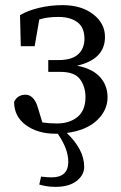

<svg xmlns="http://www.w3.org/2000/svg" viewBox="-20 -508 470 748"><path d="M133 211 140 180Q164 183 181 183Q246 183 246 122Q246 72 205 13Q204 13 201.5 13Q199 13 197 13Q127 13 81 -20.5Q35 -54 35 -111Q48 -139 80 -139Q97 -139 109.5 -124.5Q122 -110 128 -87L145 -31Q158 -29 172 -28Q186 -27 202 -27Q251 -27 282 -52.5Q313 -78 313 -130Q313 -170 292 -199Q271 -228 215 -228H168V-274H208Q260 -274 284.5 -296.5Q309 -319 309 -357Q309 -401 281.5 -421.5Q254 -442 208 -442Q163 -442 133 -432L115 -328H61L58 -449Q88 -467 132.5 -477.5Q177 -488 224 -488Q297 -488 343 -452.5Q389 -417 389 -364Q389 -277 280 -252Q339 -241 369 -208.5Q399 -176 399 -129Q399 -78 357.5 -39Q316 0 240 10Q272 40 290 73.5Q308 107 308 142Q308 174 278.5 197Q249 220 196 220Q175 220 159 217Q143 214 133 211Z"/></svg>

Font: Source Serif Pro
Style: Regular
Weight: 400
Designer: Frank Grießhammer
Foundry: Adobe Systems Incorporated
Version: Version 3.001;hotconv 1.0.111;makeotfexe 2.5.65597